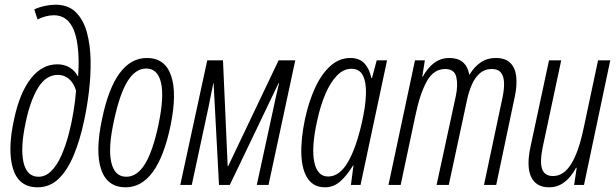

<svg xmlns="http://www.w3.org/2000/svg" viewBox="-20 -788 2623 818"><path d="M140 10Q60 10 35.5 -69Q11 -148 40 -280Q64 -393 111.5 -453.5Q159 -514 224 -514Q254 -514 276.5 -500.5Q299 -487 311 -464H313Q314 -478 314.5 -495Q315 -512 315 -524Q314 -626 287.5 -674.5Q261 -723 210 -723Q176 -723 140 -705L126 -748Q148 -758 172 -763Q196 -768 216 -768Q271 -768 303.5 -735.5Q336 -703 350.5 -649Q365 -595 366 -530Q367 -465 359 -398.5Q351 -332 339 -277Q321 -191 294 -126.5Q267 -62 229.5 -26Q192 10 140 10ZM144 -35Q174 -35 198.5 -59.5Q223 -84 241 -124.5Q259 -165 272 -213.5Q285 -262 293 -311.5Q301 -361 304 -402Q294 -435 273.5 -452Q253 -469 227 -469Q176 -469 142.5 -414.5Q109 -360 90 -269Q66 -159 80 -97Q94 -35 144 -35Z M515 10Q437 10 411 -66Q385 -142 415 -282Q469 -541 606 -541Q683 -541 709 -465.5Q735 -390 706 -250Q651 10 515 10ZM518 -35Q564 -35 597.5 -89Q631 -143 655 -256Q680 -375 666 -435.5Q652 -496 603 -496Q557 -496 523.5 -442Q490 -388 466 -276Q440 -159 454 -97Q468 -35 518 -35Z M748 0 863 -531H930L950 -80H952L1167 -531H1238L1124 0H1074L1142 -313Q1149 -346 1155 -373.5Q1161 -401 1169 -434H1167L959 0H913L890 -434H889Q883 -406 878.5 -382.5Q874 -359 868 -330L797 0Z M1365 10Q1317 10 1292 -26Q1267 -62 1264 -127Q1261 -192 1279 -279Q1295 -354 1322 -413Q1349 -472 1387 -506.5Q1425 -541 1473 -541Q1511 -541 1532.5 -518Q1554 -495 1562 -456H1565L1585 -531H1629L1516 0H1475L1486 -83H1484Q1458 -40 1429.5 -15Q1401 10 1365 10ZM1378 -36Q1426 -36 1461.5 -96Q1497 -156 1522 -267Q1537 -333 1539 -384.5Q1541 -436 1526.5 -465.5Q1512 -495 1477 -495Q1444 -495 1416 -466.5Q1388 -438 1366.5 -388Q1345 -338 1331 -273Q1306 -159 1319 -97.5Q1332 -36 1378 -36Z M1635 0 1748 -531H1790L1779 -461H1781Q1825 -541 1894 -541Q1966 -541 1979 -471H1981Q2001 -504 2028.5 -522.5Q2056 -541 2092 -541Q2134 -541 2155 -519Q2176 -497 2179.5 -460.5Q2183 -424 2174 -380L2094 0H2042L2121 -373Q2128 -406 2127.5 -433.5Q2127 -461 2115 -477.5Q2103 -494 2075 -494Q2045 -494 2024 -475.5Q2003 -457 1990.5 -428Q1978 -399 1971 -368L1892 0H1840L1922 -379Q1932 -426 1924 -460Q1916 -494 1877 -494Q1827 -494 1798 -441Q1769 -388 1750 -297L1687 0Z M2319 10Q2264 10 2243 -34Q2222 -78 2240 -162L2319 -531H2371L2293 -165Q2279 -99 2289.5 -68.5Q2300 -38 2336 -38Q2381 -38 2413 -88.5Q2445 -139 2467 -244L2528 -531H2580L2468 0H2426L2437 -73H2434Q2390 10 2319 10Z"/></svg>

Font: Noto Sans ExtraCondensed Light
Style: Italic
Weight: 300
Width: 2
Italic angle: -12°
Designer: Monotype Design Team
Foundry: Monotype Imaging Inc.
Version: Version 2.013; ttfautohint (v1.8.4.7-5d5b)